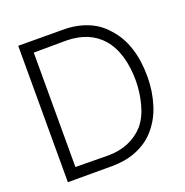

<svg xmlns="http://www.w3.org/2000/svg" viewBox="-133 -872 956 992"><g transform="rotate(-20 345.0 -376.0)"><path d="M555 -652Q646 -552.5 646 -372Q646 -293.5 622.5 -219Q599.5 -147 553 -96Q532 -72 505.5 -54.2Q479 -36.5 449 -24.5Q419 -12.5 385.8 -6.8Q352.5 -1 317.5 -1H73V-751L320 -750Q392 -750 452.5 -725.8Q513 -701.5 555 -652ZM513.5 -141.5Q549 -184 565.5 -247.5Q582.5 -310.5 582.5 -377Q582.5 -447.5 564.8 -508.5Q547 -569.5 510.5 -611.5Q442.5 -689 318.5 -691.5L136.5 -690.5V-61.5L317.5 -59.5Q376.5 -59.5 426.8 -80.2Q477 -101 513.5 -141.5Z"/></g></svg>

Font: Russisch Sans Light
Style: Regular
Weight: 300
Designer: Michael Sharanda (font) & Cristiano Sobral (main changes)
Foundry: Michael Sharanda
Version: Version 2.00;September 8, 2020;FontCreator 13.0.0.2681 64-bi